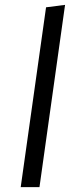

<svg xmlns="http://www.w3.org/2000/svg" viewBox="-20 -768 321 788"><path d="M142 0H65L169 -738L247 -748Z"/></svg>

Font: FiraGO Book
Style: Italic
Weight: 350
Italic angle: -8°
Designer: bBox Type GmbH
Foundry: bBox Type GmbH
Version: Version 1.001